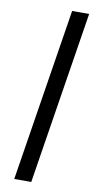

<svg xmlns="http://www.w3.org/2000/svg" viewBox="-100 -852 511 1000"><g transform="rotate(10 155.5 -352.0)"><path d="M197 -809H287L142 105H52Z"/></g></svg>

Font: Bitter Thin SemiBold
Style: Italic
Weight: 600
Italic angle: -9°
Version: Version 2.002